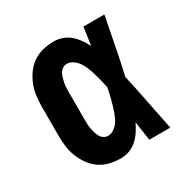

<svg xmlns="http://www.w3.org/2000/svg" viewBox="-130 -654 761 777"><g transform="rotate(-30 250.0 -265.0)"><path d="M220 8Q194 8 168.5 2Q143 -4 122 -18.5Q101 -33 86 -54Q71 -75 61.5 -99Q52 -123 49 -148.5Q46 -174 46 -200V-330Q46 -356 49 -381.5Q52 -407 61.5 -431Q71 -455 86 -476Q101 -497 122 -511.5Q143 -526 168.5 -532Q194 -538 220 -538Q240 -538 259.5 -531Q279 -524 294.5 -510.5Q310 -497 321.5 -480.5Q333 -464 342 -446Q345 -467 348 -488Q351 -509 354 -530H452Q439 -465 426.5 -399.5Q414 -334 399 -268Q414 -202 427 -134.5Q440 -67 454 0H356Q353 -22 349.5 -44.5Q346 -67 343 -89Q334 -70 322.5 -52.5Q311 -35 295.5 -21Q280 -7 260.5 0.5Q241 8 220 8ZM220 -97Q233 -97 244.5 -104Q256 -111 264.5 -121Q273 -131 278.5 -143Q284 -155 288.5 -167.5Q293 -180 296.5 -192.5Q300 -205 303.5 -217.5Q307 -230 309.5 -243Q312 -256 315 -269Q312 -281 309.5 -293.5Q307 -306 303.5 -318Q300 -330 296.5 -342.5Q293 -355 288.5 -366.5Q284 -378 278 -389.5Q272 -401 263.5 -410.5Q255 -420 244 -426.5Q233 -433 220 -433Q209 -433 200 -427Q191 -421 186 -412Q181 -403 178 -392.5Q175 -382 173 -372Q171 -362 170.5 -351.5Q170 -341 170 -330V-200Q170 -189 170.5 -178.5Q171 -168 173 -158Q175 -148 178 -137.5Q181 -127 186 -118Q191 -109 200 -103Q209 -97 220 -97Z"/></g></svg>

Font: Iosevka Slab Extrabold
Style: Regular
Weight: 800
Monospace: yes
Designer: Belleve Invis
Foundry: Belleve Invis
Version: Version 11.1.1; ttfautohint (v1.8.3)